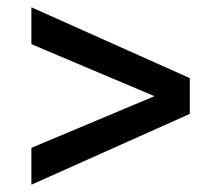

<svg xmlns="http://www.w3.org/2000/svg" viewBox="-20 -583 606 526"><path d="M66 -178 402 -319V-320L66 -462V-563L500 -369V-271L66 -77Z"/></svg>

Font: Murecho SemiBold
Style: Regular
Weight: 600
Designer: Neil Summerour
Foundry: Positype
Version: Version 1.010; ttfautohint (v1.8.3)